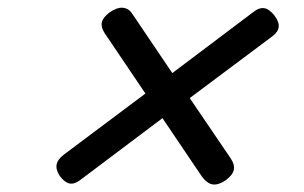

<svg xmlns="http://www.w3.org/2000/svg" viewBox="-20 -691 803 507"><path d="M576 -215Q557 -202 542 -204Q527 -206 513 -225L409 -379L191 -215Q176 -204 163.5 -206.5Q151 -209 138 -226Q127 -243 129.5 -256.5Q132 -270 149 -283L364 -444L256 -604Q246 -620 249 -632.5Q252 -645 269 -658Q289 -672 304.5 -670.5Q320 -669 329 -655L435 -498L650 -660Q664 -671 677 -669.5Q690 -668 704 -651Q717 -634 716 -620.5Q715 -607 699 -595L481 -432L589 -273Q600 -257 597.5 -243Q595 -229 576 -215Z"/></svg>

Font: Playwrite AU VIC
Style: Regular
Weight: 400
Designer: Veronika Burian, José Scaglione
Foundry: TypeTogether
Version: Version 1.002